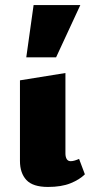

<svg xmlns="http://www.w3.org/2000/svg" viewBox="-20 -731 364 760"><path d="M170 9Q110 9 84.5 -18.5Q59 -46 59 -94V-413L239 -442V-124Q239 -110 244 -101.5Q249 -93 260 -93Q267 -93 275.5 -95.5Q284 -98 293 -102L316 -41Q295 -20 259 -5.5Q223 9 170 9ZM84 -504 113 -711H298L202 -504Z"/></svg>

Font: Ysabeau Infant Black
Style: Regular
Weight: 900
Designer: Christian Thalmann (Catharsis Fonts)
Version: Version 2.001;gftools[0.9.30]; featfreeze: ss01,ss02,lnum